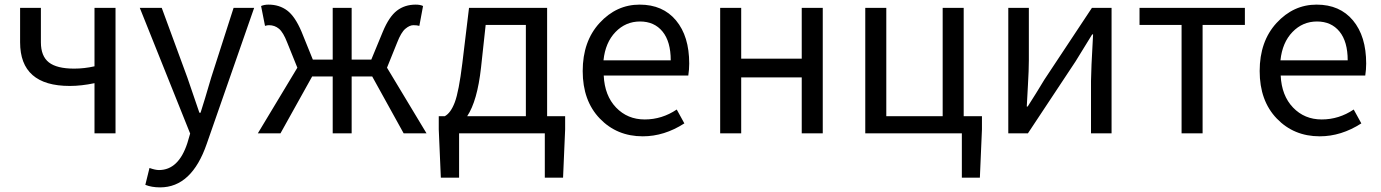

<svg xmlns="http://www.w3.org/2000/svg" viewBox="-20 -577 5975 831"><path d="M389 0V-217Q332 -205 282 -205Q67 -205 67 -394V-543H157V-394Q157 -334 191.5 -307Q226 -280 301 -280Q345 -280 389 -290V-543H480V0Z M673 234Q636 234 609 223L627 150Q652 159 668 159Q753 159 791 42L803 1L585 -543H680L791 -241Q829 -128 843 -89H848Q864 -138 894 -241L991 -543H1080L875 45Q810 234 673 234Z M1096 0 1267 -284 1223 -393Q1206 -437 1187.5 -452.5Q1169 -468 1144 -468Q1137 -468 1127 -465L1110 -551Q1124 -557 1142 -557Q1189 -557 1223 -531.5Q1257 -506 1285 -440L1334 -319H1420V-543H1502V-319H1587L1637 -440Q1664 -505 1698 -531Q1732 -557 1779 -557Q1799 -557 1811 -551L1795 -465Q1785 -468 1769 -468Q1753 -468 1734.5 -452.5Q1716 -437 1699 -393L1655 -284L1826 0H1727L1591 -246H1502V0H1420V-246H1331L1194 0Z M2062 -285Q2046 -140 2002 -74H2256V-469H2082ZM1967 0V192H1888L1879 -17V-74H1905Q1931 -88 1948.5 -134.5Q1966 -181 1981 -303L2010 -543H2348V-74H2426V-17L2417 192H2338V0Z M2762 13Q2650 13 2576 -64Q2502 -141 2502 -269.5Q2502 -398 2575 -477.5Q2648 -557 2748.5 -557Q2849 -557 2906 -488.5Q2963 -420 2963 -302Q2963 -276 2959 -250H2593Q2597 -163 2646.5 -111.5Q2696 -60 2770.5 -60Q2845 -60 2909 -103L2942 -43Q2855 13 2762 13ZM2592 -316H2883Q2883 -397 2847.5 -440.5Q2812 -484 2750 -484Q2688 -484 2644 -438.5Q2600 -393 2592 -316Z M3097 0V-543H3188V-323H3450V-543H3541V0H3450V-242H3188V0Z M4143 192V0H3725V-543H3816V-74H4060V-543H4151V-74H4230V-17L4221 192Z M4344 0V-543H4433V-316Q4433 -275 4429 -208Q4425 -141 4424 -116H4428Q4464 -172 4500 -232L4706 -543H4791V0H4702V-227Q4702 -268 4711 -428H4707Q4649 -334 4635 -311L4429 0Z M5094 0V-469H4912V-543H5368V-469H5185V0Z M5692 13Q5580 13 5506 -64Q5432 -141 5432 -269.5Q5432 -398 5505 -477.5Q5578 -557 5678.5 -557Q5779 -557 5836 -488.5Q5893 -420 5893 -302Q5893 -276 5889 -250H5523Q5527 -163 5576.5 -111.5Q5626 -60 5700.5 -60Q5775 -60 5839 -103L5872 -43Q5785 13 5692 13ZM5522 -316H5813Q5813 -397 5777.5 -440.5Q5742 -484 5680 -484Q5618 -484 5574 -438.5Q5530 -393 5522 -316Z"/></svg>

Font: Swei Fan Sans CJK TC
Style: Regular
Weight: 400
Version: Version 2.130